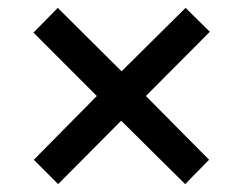

<svg xmlns="http://www.w3.org/2000/svg" viewBox="-20 -594 611 482"><path d="M64.9 -192.9 223.1 -353 64 -512.2 125 -574.2 285.2 -415 445.8 -574.2 506.8 -514.2 346.2 -353 504.9 -192.9 444.8 -131.8 284.2 -291 126 -131.8Z"/></svg>

Font: Open Sans
Style: SemiBold
Weight: 600
Foundry: Ascender Corporation
Version: Version 1.10